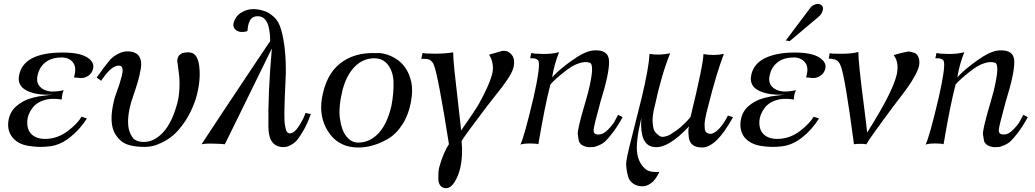

<svg xmlns="http://www.w3.org/2000/svg" viewBox="-20 -755 5418 1005"><path d="M467 -395Q461 -370 441 -357.5Q421 -345 401.5 -346.5Q382 -348 366 -350L367 -349Q383 -403 361 -429.5Q339 -456 298 -454Q248 -453 217 -428Q186 -403 177 -362Q168 -324 189 -301.5Q210 -279 248 -276Q282 -275 314 -283Q305 -268 303 -234Q263 -241 228 -235Q175 -224 149.5 -189.5Q124 -155 123 -122Q120 -75 147 -50.5Q174 -26 225 -28Q284 -31 334.5 -69Q385 -107 407 -144L435 -135Q399 -78 347 -36.5Q295 5 239 11Q184 18 128.5 8.5Q73 -1 45 -36Q18 -70 23.5 -118Q29 -166 64 -198Q81 -213 101 -224Q121 -235 145 -241.5Q169 -248 183.5 -250.5Q198 -253 225 -256Q252 -259 257 -260Q170 -255 119.5 -281Q69 -307 80 -361Q103 -480 308 -480Q397 -480 436.5 -454.5Q476 -429 467 -395Z M998 -218Q976 -159 945 -114.5Q914 -70 886 -46.5Q858 -23 827 -8.5Q796 6 776 10Q756 14 738 14Q682 14 646 1Q610 -12 586 -49Q546 -108 578 -234Q581 -247 590 -271Q599 -295 605.5 -315.5Q612 -336 617.5 -357.5Q623 -379 621.5 -393Q620 -407 610 -410Q598 -414 583 -407.5Q568 -401 555.5 -389Q543 -377 532.5 -364Q522 -351 516 -342L510 -332L486 -349Q522 -401 556 -442Q572 -460 601.5 -475Q631 -490 665 -485Q697 -480 710 -457.5Q723 -435 717.5 -399Q712 -363 702 -329Q692 -295 677.5 -253Q663 -211 659 -191Q640 -100 663 -54Q671 -39 677 -31.5Q683 -24 697.5 -18Q712 -12 735 -12Q789 -13 835 -63.5Q881 -114 908 -215Q917 -249 919 -288Q921 -327 918.5 -353Q916 -379 912 -405Q908 -431 908 -435Q908 -466 935 -477Q944 -480 959.5 -481Q975 -482 990 -476Q1016 -461 1022.5 -411.5Q1029 -362 1021 -310Q1013 -258 998 -218Z M1607 -158Q1590 -110 1570 -75Q1550 -40 1536.5 -23.5Q1523 -7 1505 2.5Q1487 12 1481.5 13Q1476 14 1465 15Q1385 15 1385 -91Q1382 -265 1403 -501Q1404 -504 1361 -416Q1318 -328 1256.5 -202.5Q1195 -77 1157 0L1133 -2Q1108 -3 1081.5 -3.5Q1055 -4 1035 0Q1045 -16 1134.5 -151Q1224 -286 1309 -413Q1394 -540 1394 -539V-551Q1394 -563 1392 -581Q1390 -599 1385.5 -617Q1381 -635 1370.5 -649.5Q1360 -664 1345 -668Q1323 -673 1308 -666Q1293 -659 1286.5 -644Q1280 -629 1278 -617Q1276 -605 1275 -592Q1274 -592 1267 -590Q1260 -588 1255 -588Q1250 -588 1242.5 -588Q1235 -588 1228 -590.5Q1221 -593 1215 -598Q1193 -615 1207 -647.5Q1221 -680 1252 -694Q1299 -719 1364 -697Q1386 -691 1413 -667Q1440 -643 1452 -598Q1478 -506 1476 -368Q1475 -342 1473.5 -309.5Q1472 -277 1471 -255Q1470 -233 1469.5 -206.5Q1469 -180 1468.5 -162.5Q1468 -145 1469 -126.5Q1470 -108 1472 -96.5Q1474 -85 1477 -75.5Q1480 -66 1485 -61.5Q1490 -57 1497 -57Q1521 -57 1546.5 -98Q1572 -139 1579 -164Z M2132 -228Q2120 -156 2086.5 -104Q2053 -52 2008 -26.5Q1963 -1 1919 9.5Q1875 20 1833 16Q1745 8 1697 -67.5Q1649 -143 1665 -240Q1686 -365 1761 -423.5Q1836 -482 1949 -477H1950Q1972 -479 1999 -471.5Q2026 -464 2054 -446.5Q2082 -429 2102.5 -399Q2123 -369 2132.5 -327Q2142 -285 2132 -228ZM2029 -201Q2041 -266 2040 -321.5Q2039 -377 2012.5 -413.5Q1986 -450 1938 -450Q1878 -449 1835 -404Q1792 -359 1772 -280Q1751 -192 1759.5 -132.5Q1768 -73 1792 -42.5Q1816 -12 1847 -9Q1908 -5 1956.5 -52.5Q2005 -100 2029 -201Z M2671 -421Q2670 -405 2662.5 -386Q2655 -367 2638.5 -342.5Q2622 -318 2608.5 -300Q2595 -282 2568 -248.5Q2541 -215 2527 -196Q2411 -43 2396 -17Q2404 58 2389 125Q2379 167 2359 198.5Q2339 230 2315 230Q2296 230 2285.5 217Q2275 204 2274.5 183.5Q2274 163 2275 148.5Q2276 134 2279 121Q2301 42 2330 0Q2273 -362 2251 -415Q2249 -421 2246 -425.5Q2243 -430 2239.5 -433.5Q2236 -437 2233 -439.5Q2230 -442 2225 -443.5Q2220 -445 2217.5 -445.5Q2215 -446 2209.5 -446.5Q2204 -447 2201.5 -447Q2199 -447 2193 -447Q2187 -447 2185 -447L2192 -478Q2203 -474 2256.5 -474Q2310 -474 2352 -481Q2352 -451 2359 -383Q2366 -315 2377.5 -219Q2389 -123 2394 -72Q2394 -73 2409.5 -95Q2425 -117 2448 -151Q2471 -185 2485 -208Q2546 -318 2558 -376Q2561 -393 2560 -407Q2559 -421 2556 -432.5Q2553 -444 2549 -452Q2545 -460 2543 -464L2540 -469L2607 -488Q2615 -490 2628.5 -488Q2642 -486 2657.5 -469.5Q2673 -453 2671 -421Z M3239 -142Q3214 -96 3189 -63Q3164 -30 3149 -16Q3134 -2 3113.5 6Q3093 14 3090.5 14Q3088 14 3074 15Q3057 17 3037 9.5Q3017 2 3010 -16Q3006 -37 3004.5 -50.5Q3003 -64 3010.5 -96.5Q3018 -129 3024 -150.5Q3030 -172 3041 -209.5Q3052 -247 3058 -270Q3096 -420 3066 -427Q3044 -434 3014.5 -425Q2985 -416 2959 -397.5Q2933 -379 2910.5 -360Q2888 -341 2874 -327L2861 -313Q2832 -202 2798 0Q2788 -4 2753.5 -4Q2719 -4 2704 2Q2724 -38 2773 -246Q2807 -396 2800 -431Q2796 -452 2755 -450L2761 -478Q2776 -473 2823 -472.5Q2870 -472 2907 -482V-483Q2881 -419 2870 -350Q2902 -387 2971.5 -437Q3041 -487 3086 -491Q3165 -497 3168 -436.5Q3171 -376 3123 -222Q3122 -219 3122 -218Q3087 -91 3087 -73Q3087 -53 3107 -51Q3111 -51 3115 -51Q3137 -51 3161.5 -75.5Q3186 -100 3197 -119.5Q3208 -139 3215 -154Z M3817 -142Q3730 17 3655 17Q3590 17 3585 -40Q3580 -87 3589 -96Q3474 28 3399 14Q3327 2 3337 -137Q3307 -13 3315 45Q3323 103 3364 134Q3386 148 3431 145Q3430 148 3427.5 153Q3425 158 3417 171Q3409 184 3399.5 194Q3390 204 3374.5 212Q3359 220 3342 220Q3313 220 3293.5 205.5Q3274 191 3268 170Q3262 149 3259 126Q3256 103 3259 87Q3261 69 3275.5 8.5Q3290 -52 3311.5 -134.5Q3333 -217 3339 -244Q3376 -399 3380 -473Q3429 -464 3488 -476Q3443 -367 3407 -199Q3394 -149 3396 -116.5Q3398 -84 3405.5 -70.5Q3413 -57 3428 -47Q3439 -36 3457 -39.5Q3475 -43 3487 -50Q3499 -57 3519 -71Q3541 -87 3560 -105.5Q3579 -124 3587.5 -134.5Q3596 -145 3595 -145Q3662 -420 3662 -472Q3717 -462 3769 -473Q3730 -371 3687 -200Q3681 -177 3678 -165Q3675 -153 3671.5 -133.5Q3668 -114 3668 -103.5Q3668 -93 3669 -81Q3670 -69 3676 -63Q3682 -57 3692 -55Q3714 -51 3741 -78Q3768 -105 3790 -150Z M4283 -725Q4291 -715 4285.5 -697.5Q4280 -680 4267 -669L4114 -540L4093 -543L4223 -716Q4234 -729 4252 -733.5Q4270 -738 4283 -725ZM4300 -395Q4293 -370 4273 -357.5Q4253 -345 4233.5 -346.5Q4214 -348 4198 -350L4199 -349Q4216 -403 4193 -429.5Q4170 -456 4130 -454Q4080 -453 4049 -428Q4018 -403 4009 -362Q4000 -324 4021 -301.5Q4042 -279 4080 -276Q4110 -275 4147 -283Q4137 -268 4135 -234Q4095 -241 4060 -235Q4008 -224 3982.5 -190Q3957 -156 3955 -122Q3952 -75 3979 -50.5Q4006 -26 4057 -28Q4117 -31 4167 -69Q4217 -107 4239 -144L4267 -135Q4232 -78 4180 -36.5Q4128 5 4072 11Q4017 18 3961.5 8.5Q3906 -1 3877 -36Q3851 -70 3856.5 -118.5Q3862 -167 3896 -198Q3913 -213 3933 -224Q3953 -235 3977.5 -241.5Q4002 -248 4016 -250.5Q4030 -253 4058 -256Q4086 -259 4090 -260Q4003 -255 3952 -280.5Q3901 -306 3912 -361Q3924 -421 3984 -450.5Q4044 -480 4140 -480Q4228 -480 4268 -454.5Q4308 -429 4300 -395Z M4792 -419Q4790 -397 4771 -362Q4752 -327 4732 -299Q4712 -271 4672 -219Q4661 -205 4656 -198Q4530 -29 4515 0H4513Q4511 0 4508.5 -0.5Q4506 -1 4502 -1.5Q4498 -2 4493.5 -2Q4489 -2 4484 -2Q4461 -2 4450 0Q4403 -355 4381 -409Q4372 -434 4356.5 -441Q4341 -448 4318 -448L4323 -477Q4328 -473 4385.5 -473.5Q4443 -474 4473 -483Q4473 -452 4480.5 -381.5Q4488 -311 4501 -210.5Q4514 -110 4519 -61Q4670 -300 4677 -385Q4679 -402 4677.5 -415Q4676 -428 4673 -437.5Q4670 -447 4666 -453.5Q4662 -460 4660 -463L4658 -466L4669 -470Q4680 -473 4697.5 -477.5Q4715 -482 4729 -484Q4732 -487 4743 -484.5Q4754 -482 4766 -478.5Q4778 -475 4786 -459Q4794 -443 4792 -419Z M5360 -142Q5335 -96 5310 -63Q5285 -30 5270 -16Q5255 -2 5234.5 6Q5214 14 5211.5 14Q5209 14 5195 15Q5178 17 5158 9.5Q5138 2 5131 -16Q5127 -37 5125.5 -50.5Q5124 -64 5131.5 -96.5Q5139 -129 5145 -150.5Q5151 -172 5162 -209.5Q5173 -247 5179 -270Q5217 -420 5187 -427Q5165 -434 5135.5 -425Q5106 -416 5080 -397.5Q5054 -379 5031.5 -360Q5009 -341 4995 -327L4982 -313Q4953 -202 4919 0Q4909 -4 4874.5 -4Q4840 -4 4825 2Q4845 -38 4894 -246Q4928 -396 4921 -431Q4917 -452 4876 -450L4882 -478Q4897 -473 4944 -472.5Q4991 -472 5028 -482V-483Q5002 -419 4991 -350Q5023 -387 5092.5 -437Q5162 -487 5207 -491Q5286 -497 5289 -436.5Q5292 -376 5244 -222Q5243 -219 5243 -218Q5208 -91 5208 -73Q5208 -53 5228 -51Q5232 -51 5236 -51Q5258 -51 5282.5 -75.5Q5307 -100 5318 -119.5Q5329 -139 5336 -154Z"/></svg>

Font: GFS Artemisia
Style: Italic
Weight: 400
Italic angle: -12°
Designer: Takis Katsoulidis and George D. Matthiopoulos
Foundry: George Matthiopoulos and Takis Katsoulidis
Version: Version 1.0